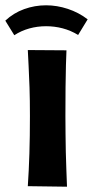

<svg xmlns="http://www.w3.org/2000/svg" viewBox="-62 -705 351 725"><path d="M191 0 43 -2Q45 -32 46.5 -62.5Q48 -93 49 -125Q50 -157 50.5 -192.5Q51 -228 51 -267Q51 -327 49.5 -374Q48 -421 46 -456.5Q44 -492 43 -516L189 -515Q188 -495 187 -459Q186 -423 185.5 -374.5Q185 -326 185 -266Q185 -231 185.5 -197.5Q186 -164 186.5 -131.5Q187 -99 188.5 -66.5Q190 -34 191 0ZM-8 -572 -42 -627Q-11 -656 29 -670.5Q69 -685 112 -685Q153 -685 194 -671.5Q235 -658 269 -632L233 -573Q205 -590 174.5 -598Q144 -606 112 -606Q79 -606 48.5 -597.5Q18 -589 -8 -572Z"/></svg>

Font: Truculenta Black
Style: Regular
Weight: 900
Version: Version 1.002